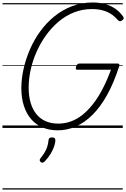

<svg xmlns="http://www.w3.org/2000/svg" viewBox="-20 -1031 1017 1547"><path d="M445 19Q377 19 323 -4Q269 -27 231 -71Q193 -115 172.5 -178Q152 -241 152 -320Q152 -396 170 -476Q188 -556 221.5 -633.5Q255 -711 304.5 -779Q354 -847 418 -899Q482 -951 560 -981Q638 -1011 728 -1011Q782 -1011 828 -998Q874 -985 910.5 -959.5Q947 -934 973 -896Q979 -886 975.5 -879Q972 -872 960 -864Q950 -858 943.5 -860Q937 -862 926 -873Q901 -902 871 -920.5Q841 -939 804 -948.5Q767 -958 721 -958Q644 -958 576 -931Q508 -904 451.5 -856Q395 -808 350.5 -746Q306 -684 274.5 -613Q243 -542 227 -468.5Q211 -395 211 -325Q211 -256 227 -202Q243 -148 274 -110.5Q305 -73 349 -54Q393 -35 449 -35Q501 -35 549.5 -52Q598 -69 642.5 -104Q687 -139 728 -191Q769 -243 805.5 -312.5Q842 -382 874 -469H604Q592 -469 591 -476.5Q590 -484 593 -495Q598 -508 604 -513.5Q610 -519 620 -519H926Q938 -519 940.5 -514Q943 -509 940 -496Q897 -363 843 -266Q789 -169 725.5 -106Q662 -43 591.5 -12Q521 19 445 19ZM309 275Q301 269 300 261.5Q299 254 305 246Q325 221 338.5 199Q352 177 360 153Q368 129 371 99Q372 86 379.5 81Q387 76 399 76Q414 76 420.5 82.5Q427 89 426 101Q426 119 417 146.5Q408 174 389.5 205.5Q371 237 342 268Q334 276 325.5 279Q317 282 309 275ZM0 486H969V496H0ZM0 -20H969V0H0ZM0 -505H969V-500H0ZM0 -1006H969V-996H0Z"/></svg>

Font: Playwrite CA Guides
Style: Regular
Weight: 400
Designer: Veronika Burian, José Scaglione
Foundry: TypeTogether
Version: Version 1.003